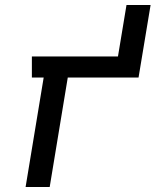

<svg xmlns="http://www.w3.org/2000/svg" viewBox="-20 -745 640 765"><path d="M82 0 154 -436H107V-520H450L484 -725H580L532 -436H250L178 0Z"/></svg>

Font: Iosevka Etoile Medium
Style: Italic
Weight: 500
Italic angle: -9°
Designer: Belleve Invis
Foundry: Belleve Invis
Version: Version 22.1.2; ttfautohint (v1.8.4)